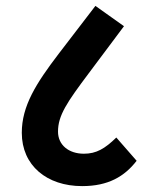

<svg xmlns="http://www.w3.org/2000/svg" viewBox="-20 -645 499 652"><path d="M259 -13C348 -13 403 -46 444 -99L375 -178C336 -140 307 -123 265 -123C213 -123 177 -153 177 -198C177 -253 207 -297 282 -397L401 -556L304 -625L179 -462C102 -361 54 -285 54 -194C54 -83 139 -13 259 -13Z"/></svg>

Font: Noto Sans Devanagari ExtraCondensed
Style: Bold
Weight: 700
Width: 2
Designer: Jelle Bosma - Monotype Design Team
Foundry: Monotype Imaging Inc.
Version: Version 2.004